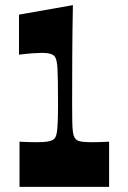

<svg xmlns="http://www.w3.org/2000/svg" viewBox="-20 -728 497 748"><path d="M56 0V-176Q76 -175 92 -174.5Q108 -174 119 -174Q152 -174 165.5 -176.5Q179 -179 186 -183Q193 -188 196.5 -194.5Q200 -201 202 -215.5Q204 -230 205 -255.5Q206 -281 206 -324Q206 -374 205.5 -406.5Q205 -439 204 -459Q203 -479 200.5 -489.5Q198 -500 195.5 -504.5Q193 -509 188 -513Q182 -517 172 -519.5Q162 -522 143 -522Q130 -522 108 -520.5Q86 -519 54 -515V-671L264 -708Q262 -608 261.5 -512.5Q261 -417 261 -324Q261 -281 261.5 -255Q262 -229 264 -214.5Q266 -200 270 -193Q274 -186 280 -182Q286 -178 299 -176Q312 -174 341 -174Q353 -174 369.5 -174.5Q386 -175 405 -176V0Z"/></svg>

Font: Ojuju
Style: Bold
Weight: 700
Designer: Chisaokwu Joboson, Mirko Velimirovic
Foundry: Udi Foundry
Version: Version 1.000